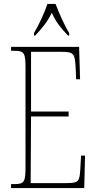

<svg xmlns="http://www.w3.org/2000/svg" viewBox="-20 -951 489 971"><path d="M152 -784V-771H158C194 -810 218 -838 242 -886C264 -838 287 -810 324 -771H330V-784C306 -822 278 -886 261 -931H220C205 -886 175 -822 152 -784ZM36 0H406L410 -164H390L386 -94C382 -33 379 -25 314 -25H135L137 -362H327V-387H137V-689H287C355 -689 359 -682 363 -600L365 -550H385L380 -714H36V-694H53C103 -694 109 -683 109 -606V-108C109 -31 103 -20 53 -20H36Z"/></svg>

Font: Noto Serif Sinhala ExtraCondensed Thin
Style: Regular
Weight: 100
Width: 2
Designer: Jelle Bosma - Monotype Design Team
Foundry: Monotype Imaging Inc.
Version: Version 2.007